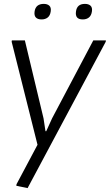

<svg xmlns="http://www.w3.org/2000/svg" viewBox="-20 -748 565 988"><path d="M64 208 65 200 173 -3 40 -533 41 -540H108L204 -139L214 -73H218L248 -139L460 -540H525L524 -533L122 220ZM194 -648Q174 -648 164.5 -658Q155 -668 158 -689Q161 -709 173 -718.5Q185 -728 205 -728Q224 -728 234 -718.5Q244 -709 241 -689Q238 -668 225.5 -658Q213 -648 194 -648ZM406 -648Q365 -648 371 -689Q376 -728 417 -728Q436 -728 446 -718.5Q456 -709 453 -689Q450 -668 437.5 -658Q425 -648 406 -648Z"/></svg>

Font: Plata Sans Light
Style: Italic
Weight: 300
Italic angle: -8°
Designer: Pablo Impallari, Andres Torresi, & Cristiano Sobral
Foundry: Pablo Impallari, Andres Torresi, & Cristiano Sobral
Version: Version 1.00;December 28, 2019;FontCreator 12.0.0.2547 64-bi